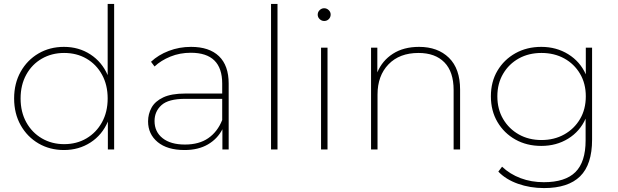

<svg xmlns="http://www.w3.org/2000/svg" viewBox="-20 -762 3150 979"><path d="M306 3Q234 3 176.5 -30.5Q119 -64 85.5 -123.5Q52 -183 52 -260Q52 -337 85.5 -396.5Q119 -456 176.5 -489.5Q234 -523 306 -523Q382 -523 441 -484.5Q500 -446 529 -379V-742H562V0H530V-142Q501 -74 441.5 -35.5Q382 3 306 3ZM307 -27Q371 -27 421 -56.5Q471 -86 500 -138.5Q529 -191 529 -260Q529 -329 500 -381.5Q471 -434 421 -463Q371 -492 307 -492Q244 -492 193.5 -463Q143 -434 114 -381.5Q85 -329 85 -260Q85 -191 114 -138.5Q143 -86 193.5 -56.5Q244 -27 307 -27Z M1114 0V-103Q1089 -54 1040 -25.5Q991 3 921 3Q833 3 784 -37.5Q735 -78 735 -143Q735 -181 753 -213.5Q771 -246 812.5 -265.5Q854 -285 924 -285H1113V-336Q1113 -493 953 -493Q897 -493 849 -473.5Q801 -454 768 -423L750 -447Q787 -482 840.5 -502.5Q894 -523 954 -523Q1047 -523 1096.5 -475.5Q1146 -428 1146 -336V0ZM1113 -150V-258H924Q839 -258 803.5 -226Q768 -194 768 -145Q768 -90 809 -57.5Q850 -25 923 -25Q995 -25 1042 -57.5Q1089 -90 1113 -150Z M1362 0V-742H1395V0Z M1617 0V-519H1650V0ZM1633 -655Q1620 -655 1610 -664.5Q1600 -674 1600 -687Q1600 -701 1610 -710.5Q1620 -720 1633 -720Q1646 -720 1656 -710.5Q1666 -701 1666 -688Q1666 -674 1656.5 -664.5Q1647 -655 1633 -655Z M1872 0V-519H1904V-393Q1929 -453 1983.5 -488Q2038 -523 2117 -523Q2212 -523 2269 -467.5Q2326 -412 2326 -305V0H2293V-303Q2293 -396 2246 -444Q2199 -492 2114 -492Q2017 -492 1961 -434Q1905 -376 1905 -280V0Z M2754 197Q2683 197 2621 175Q2559 153 2521 113L2540 88Q2580 126 2634.5 146.5Q2689 167 2753 167Q2862 167 2914 115.5Q2966 64 2966 -46V-157Q2937 -92 2877 -55Q2817 -18 2740 -18Q2666 -18 2608 -50.5Q2550 -83 2516.5 -140Q2483 -197 2483 -271Q2483 -345 2516.5 -401.5Q2550 -458 2608 -490.5Q2666 -523 2740 -523Q2817 -523 2877.5 -485.5Q2938 -448 2967 -383V-519H2999V-50Q2999 77 2938 137Q2877 197 2754 197ZM2741 -48Q2806 -48 2857 -76.5Q2908 -105 2937.5 -155Q2967 -205 2967 -271Q2967 -336 2937.5 -386Q2908 -436 2857 -464Q2806 -492 2741 -492Q2676 -492 2625.5 -464Q2575 -436 2545.5 -386Q2516 -336 2516 -271Q2516 -205 2545.5 -155Q2575 -105 2625.5 -76.5Q2676 -48 2741 -48Z"/></svg>

Font: Montserrat ExtraLight
Style: Regular
Weight: 200
Designer: Julieta Ulanovsky
Foundry: Julieta Ulanovsky
Version: Version 9.000; ttfautohint (v1.8.4.7-5d5b)